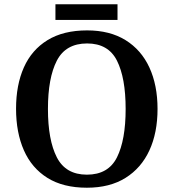

<svg xmlns="http://www.w3.org/2000/svg" viewBox="-20 -867 812 897"><path d="M386 10Q275 10 201.5 -36Q128 -82 91.5 -165Q55 -248 55 -359Q55 -470 91.5 -552Q128 -634 202 -679.5Q276 -725 387 -725Q493 -725 566.5 -679.5Q640 -634 678 -551.5Q716 -469 716 -358Q716 -247 678 -164.5Q640 -82 566.5 -36Q493 10 386 10ZM386 -51Q486 -51 526.5 -132Q567 -213 567 -358Q567 -503 526.5 -583.5Q486 -664 387 -664Q287 -664 245.5 -583.5Q204 -503 204 -358Q204 -213 245.5 -132Q287 -51 386 -51ZM239 -774V-847H529V-774Z"/></svg>

Font: Noto Naskh Arabic SemiBold
Style: Regular
Weight: 600
Designer: Monotype Design Team, David Williams, Mohamad Dakak and Nizar Qandah
Foundry: Monotype Imaging Inc.
Version: Version 2.016